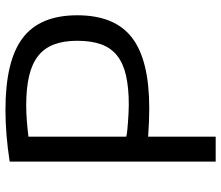

<svg xmlns="http://www.w3.org/2000/svg" viewBox="-72 -718 790 685"><g transform="rotate(-90 322.5 -375.0)"><path d="M291 -310Q353 -310 396.5 -320Q440 -330 467.5 -352Q495 -374 507.5 -409Q520 -444 520 -494Q520 -542 507 -576.5Q494 -611 466.5 -633Q439 -655 395 -665.5Q351 -676 289 -676Q262 -676 231.5 -673.5Q201 -671 178 -668V-319Q186 -317 199.5 -315.5Q213 -314 228.5 -313Q244 -312 260 -311Q276 -310 291 -310ZM89 -735Q186 -750 274 -750Q449 -750 530 -688.5Q611 -627 611 -494Q611 -360 531 -298.5Q451 -237 279 -237Q256 -237 231.5 -238Q207 -239 178 -241V0H89Z"/></g></svg>

Font: EncodeSans
Style: Regular
Weight: 400
Designer: Pablo Impallari, Andres Torresi
Foundry: Pablo Impallari, Andres Torresi
Version: Version 1.000; ttfautohint (v1.4.1)